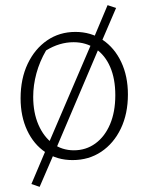

<svg xmlns="http://www.w3.org/2000/svg" viewBox="-20 -614 577 746"><path d="M194 -27 134 112 102 101 163 -43ZM262 8Q202 8 156.5 -22.5Q111 -53 85.5 -107.5Q60 -162 60 -232Q60 -308 87.5 -366Q115 -424 163 -457Q211 -490 273 -490Q333 -490 379 -459Q425 -428 451 -373Q477 -318 477 -247Q477 -172 449.5 -114.5Q422 -57 373.5 -24.5Q325 8 262 8ZM267 -30Q314 -30 350.5 -56.5Q387 -83 407.5 -131Q428 -179 428 -244Q428 -308 408 -354Q388 -400 351 -425Q314 -450 266 -450Q211 -450 159 -418Q134 -375 121.5 -329Q109 -283 109 -238Q109 -176 129.5 -129Q150 -82 185.5 -56Q221 -30 267 -30ZM340 -456 398 -594 431 -583 370 -441ZM163 -43 340 -456 370 -441 194 -27Z"/></svg>

Font: Piazzolla Thin Thin
Style: Regular
Weight: 250
Version: Version 2.005